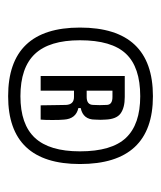

<svg xmlns="http://www.w3.org/2000/svg" viewBox="19 -930 405 484"><g transform="rotate(90 222.0 -688.5)"><path d="M223 -506Q50 -506 50 -687Q50 -871 223 -871Q394 -871 394 -687Q394 -506 223 -506ZM223 -537Q294 -537 328 -573.5Q362 -610 362 -687Q362 -767 328 -803Q294 -839 223 -839Q150 -839 116 -803Q82 -767 82 -687Q82 -610 116.5 -573.5Q151 -537 223 -537ZM172 -588V-800H225Q252 -800 266.5 -789.5Q281 -779 282 -751Q283 -740 282 -725Q282 -695 253 -689V-683Q280 -677 282 -647Q283 -637 283 -617.5Q283 -598 282 -588H246Q246 -604 245.5 -622Q245 -640 245 -652Q244 -672 225 -672H209V-588ZM209 -704H225Q245 -704 245 -721Q246 -736 245 -754Q245 -769 225 -769H209Z"/></g></svg>

Font: Big Shoulders Text SemiBold
Style: Regular
Weight: 600
Designer: Patric King
Foundry: XO Type Co
Version: Version 1.000; ttfautohint (v1.8.2)